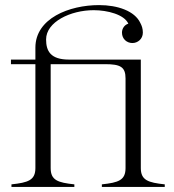

<svg xmlns="http://www.w3.org/2000/svg" viewBox="-20 -734 683 754"><path d="M25 -10V0H272V-10C207 -17 179 -26 179 -74V-482H393C453 -482 473 -471 473 -426V-74C473 -26 445 -17 380 -10V0H627V-10C562 -17 533 -26 533 -74V-500H251C179 -500 161 -533 161 -579C161 -648 257 -694 348 -694C402 -694 468 -677 484 -641C470 -637 459 -623 459 -606C459 -581 478 -565 500 -565C521 -565 541 -581 541 -606C541 -621 537 -633 531 -644C509 -691 442 -714 369 -714C252 -714 119 -662 119 -547V-500H23V-482H119V-74C119 -26 90 -17 25 -10Z"/></svg>

Font: Sprat Condensed Light
Style: Regular
Weight: 300
Width: 3
Designer: Ethan Nakache
Foundry: Collletttivo
Version: Version 2.000;Glyphs 3.2 (3217)